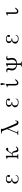

<svg xmlns="http://www.w3.org/2000/svg" viewBox="3312 -4047 876 7540"><g transform="rotate(-90 3750.0 -277.0)"><path d="M501 -261.7Q451.2 -265.6 427.7 -282.2Q393.6 -305.7 393.6 -363.3Q393.6 -403.3 416 -426.8Q443.4 -455.1 499 -455.1Q535.2 -455.1 560.5 -445.3Q589.8 -434.6 588.9 -414.1Q588.9 -405.3 584 -397.5Q581.1 -393.6 574.2 -385.7Q567.4 -377 565.4 -372.1Q562.5 -362.3 568.4 -349.6Q572.3 -336.9 585 -328.1Q597.7 -320.3 611.3 -320.3Q626 -321.3 636.7 -334Q647.5 -347.7 650.4 -373Q650.4 -420.9 606.4 -452.1Q562.5 -483.4 491.2 -483.4Q428.7 -483.4 383.8 -458Q327.1 -425.8 327.1 -364.3Q327.1 -325.2 358.4 -291Q391.6 -255.9 439.5 -249Q384.8 -244.1 347.7 -211.9Q307.6 -176.8 307.6 -123Q307.6 -61.5 364.3 -22.5Q417 13.7 492.2 14.6Q559.6 14.6 593.8 -4.9Q631.8 -26.4 648.4 -83Q652.3 -101.6 642.6 -104.5Q632.8 -107.4 627.9 -83Q613.3 -45.9 584 -29.3Q553.7 -12.7 499 -12.7Q450.2 -11.7 422.9 -28.3Q377.9 -54.7 377.9 -127.9Q377.9 -192.4 421.9 -218.8Q452.1 -235.4 502.9 -235.4Q523.4 -236.3 522.5 -248Q521.5 -259.8 501 -261.7Z M1443.4 -243.2H1402.3V-489.3L1276.4 -452.1L1282.2 -435.5Q1315.4 -435.5 1328.1 -427.7Q1342.8 -418 1342.8 -391.6V-69.3Q1342.8 -43.9 1328.1 -34.2Q1313.5 -24.4 1275.4 -24.4V1H1468.8V-24.4Q1430.7 -24.4 1416 -34.2Q1402.3 -43.9 1402.3 -66.4V-217.8Q1414.1 -222.7 1449.2 -222.7Q1484.4 -222.7 1494.1 -217.8Q1520.5 -199.2 1530.3 -168Q1537.1 -149.4 1540 -108.4Q1542 -85.9 1543.9 -74.2Q1546.9 -54.7 1552.7 -40Q1564.5 -12.7 1592.8 -1Q1618.2 9.8 1651.4 4.9Q1682.6 1 1710.9 -16.6Q1740.2 -35.2 1756.8 -60.5Q1768.6 -83 1760.7 -90.8Q1752 -99.6 1735.4 -82Q1701.2 -44.9 1665 -41Q1625 -38.1 1610.4 -86.9L1597.7 -127.9Q1580.1 -190.4 1565.4 -208Q1544.9 -234.4 1491.2 -244.1Q1508.8 -256.8 1524.4 -279.3Q1533.2 -292 1548.8 -320.3Q1572.3 -364.3 1589.8 -378.9Q1617.2 -403.3 1660.2 -393.6Q1682.6 -389.6 1698.2 -399.4Q1712.9 -409.2 1715.8 -425.8Q1718.8 -442.4 1708 -457Q1696.3 -472.7 1670.9 -476.6Q1634.8 -482.4 1600.6 -444.3Q1579.1 -420.9 1543 -358.4Q1511.7 -303.7 1496.1 -283.2Q1468.8 -248 1443.4 -243.2Z M2447.3 -431.6 2293 -54.7Q2283.2 -39.1 2272.5 -33.2Q2256.8 -24.4 2221.7 -24.4V1H2394.5V-24.4Q2342.8 -24.4 2330.1 -32.2Q2317.4 -40 2327.1 -60.5L2464.8 -396.5L2599.6 -66.4Q2616.2 -27.3 2642.6 -7.8Q2668 10.7 2707 10.7Q2750 10.7 2769.5 -20.5Q2791 -52.7 2787.1 -118.2H2765.6Q2764.6 -73.2 2748 -58.6Q2738.3 -49.8 2713.9 -49.8Q2697.3 -49.8 2678.7 -78.1Q2663.1 -101.6 2641.6 -151.4L2473.6 -547.9Q2459 -583 2456.1 -609.4Q2453.1 -635.7 2460.9 -656.2V-677.7H2275.4V-654.3Q2336.9 -652.3 2359.4 -633.8Q2375 -621.1 2396.5 -569.3L2398.4 -565.4Z M3501 -261.7Q3451.2 -265.6 3427.7 -282.2Q3393.6 -305.7 3393.6 -363.3Q3393.6 -403.3 3416 -426.8Q3443.4 -455.1 3499 -455.1Q3535.2 -455.1 3560.5 -445.3Q3589.8 -434.6 3588.9 -414.1Q3588.9 -405.3 3584 -397.5Q3581.1 -393.6 3574.2 -385.7Q3567.4 -377 3565.4 -372.1Q3562.5 -362.3 3568.4 -349.6Q3572.3 -336.9 3585 -328.1Q3597.7 -320.3 3611.3 -320.3Q3626 -321.3 3636.7 -334Q3647.5 -347.7 3650.4 -373Q3650.4 -420.9 3606.4 -452.1Q3562.5 -483.4 3491.2 -483.4Q3428.7 -483.4 3383.8 -458Q3327.1 -425.8 3327.1 -364.3Q3327.1 -325.2 3358.4 -291Q3391.6 -255.9 3439.5 -249Q3384.8 -244.1 3347.7 -211.9Q3307.6 -176.8 3307.6 -123Q3307.6 -61.5 3364.3 -22.5Q3417 13.7 3492.2 14.6Q3559.6 14.6 3593.8 -4.9Q3631.8 -26.4 3648.4 -83Q3652.3 -101.6 3642.6 -104.5Q3632.8 -107.4 3627.9 -83Q3613.3 -45.9 3584 -29.3Q3553.7 -12.7 3499 -12.7Q3450.2 -11.7 3422.9 -28.3Q3377.9 -54.7 3377.9 -127.9Q3377.9 -192.4 3421.9 -218.8Q3452.1 -235.4 3502.9 -235.4Q3523.4 -236.3 3522.5 -248Q3521.5 -259.8 3501 -261.7Z M4220.7 -482.4 4093.8 -438.5 4097.7 -423.8Q4135.7 -423.8 4151.4 -412.1Q4165 -401.4 4165 -378.9V-105.5Q4165 -52.7 4194.3 -21.5Q4219.7 6.8 4258.8 6.8Q4303.7 6.8 4344.7 -27.3Q4379.9 -55.7 4397.5 -93.8Q4410.2 -121.1 4398.4 -126Q4387.7 -130.9 4374 -114.3Q4345.7 -81.1 4318.4 -63.5Q4292 -46.9 4270.5 -46.9Q4249 -47.9 4236.3 -62.5Q4224.6 -78.1 4224.6 -105.5V-484.4ZM4226.6 -502.9 4255.9 -639.6Q4259.8 -662.1 4250 -678.7Q4240.2 -695.3 4218.8 -695.3Q4194.3 -695.3 4184.6 -678.7Q4175.8 -663.1 4180.7 -639.6L4210 -502.9Z M4903.3 140.6H5096.7V115.2Q5056.6 115.2 5043 105.5Q5029.3 94.7 5029.3 65.4V-46.9Q5148.4 -54.7 5201.2 -111.3Q5276.4 -191.4 5228.5 -369.1Q5218.8 -402.3 5239.3 -420.9Q5258.8 -438.5 5289.1 -430.7Q5321.3 -421.9 5328.1 -429.7Q5335.9 -436.5 5310.5 -452.1Q5235.4 -484.4 5186.5 -459Q5138.7 -434.6 5157.2 -377.9Q5204.1 -212.9 5142.6 -132.8Q5105.5 -85.9 5029.3 -70.3V-484.4L4899.4 -438.5L4902.3 -423.8Q4940.4 -423.8 4956.1 -412.1Q4969.7 -401.4 4969.7 -378.9V-69.3Q4897.5 -83 4858.4 -132.8Q4798.8 -210 4843.8 -351.6Q4852.5 -386.7 4842.8 -415Q4833 -440.4 4808.6 -455.1Q4785.2 -469.7 4755.9 -469.7Q4723.6 -469.7 4695.3 -452.1Q4673.8 -437.5 4677.7 -428.7Q4681.6 -420.9 4709 -428.7Q4746.1 -440.4 4765.6 -417Q4785.2 -394.5 4771.5 -353.5Q4722.7 -197.3 4802.7 -116.2Q4861.3 -57.6 4969.7 -47.9V65.4Q4969.7 94.7 4954.1 105.5Q4939.5 115.2 4903.3 115.2Z M6001 -261.7Q5951.2 -265.6 5927.7 -282.2Q5893.6 -305.7 5893.6 -363.3Q5893.6 -403.3 5916 -426.8Q5943.4 -455.1 5999 -455.1Q6035.2 -455.1 6060.5 -445.3Q6089.8 -434.6 6088.9 -414.1Q6088.9 -405.3 6084 -397.5Q6081.1 -393.6 6074.2 -385.7Q6067.4 -377 6065.4 -372.1Q6062.5 -362.3 6068.4 -349.6Q6072.3 -336.9 6085 -328.1Q6097.7 -320.3 6111.3 -320.3Q6126 -321.3 6136.7 -334Q6147.5 -347.7 6150.4 -373Q6150.4 -420.9 6106.4 -452.1Q6062.5 -483.4 5991.2 -483.4Q5928.7 -483.4 5883.8 -458Q5827.1 -425.8 5827.1 -364.3Q5827.1 -325.2 5858.4 -291Q5891.6 -255.9 5939.5 -249Q5884.8 -244.1 5847.7 -211.9Q5807.6 -176.8 5807.6 -123Q5807.6 -61.5 5864.3 -22.5Q5917 13.7 5992.2 14.6Q6059.6 14.6 6093.8 -4.9Q6131.8 -26.4 6148.4 -83Q6152.3 -101.6 6142.6 -104.5Q6132.8 -107.4 6127.9 -83Q6113.3 -45.9 6084 -29.3Q6053.7 -12.7 5999 -12.7Q5950.2 -11.7 5922.9 -28.3Q5877.9 -54.7 5877.9 -127.9Q5877.9 -192.4 5921.9 -218.8Q5952.1 -235.4 6002.9 -235.4Q6023.4 -236.3 6022.5 -248Q6021.5 -259.8 6001 -261.7Z M7032.2 -482.4 6906.2 -438.5 6909.2 -423.8Q6947.3 -423.8 6962.9 -412.1Q6976.6 -401.4 6976.6 -378.9V-105.5Q6976.6 -52.7 7005.9 -21.5Q7031.2 6.8 7070.3 6.8Q7115.2 6.8 7156.2 -27.3Q7191.4 -55.7 7209 -93.8Q7221.7 -121.1 7210 -126Q7199.2 -130.9 7185.5 -114.3Q7158.2 -81.1 7129.9 -63.5Q7104.5 -46.9 7082 -46.9Q7060.5 -47.9 7048.8 -62.5Q7036.1 -78.1 7036.1 -105.5V-484.4Z"/></g></svg>

Font: BatangChe
Style: Regular
Weight: 400
Monospace: yes
Version: Version 2.21